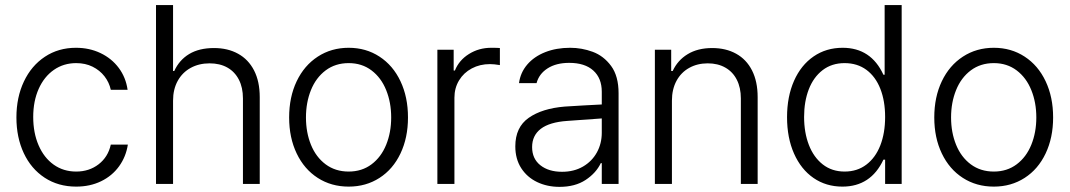

<svg xmlns="http://www.w3.org/2000/svg" viewBox="-20 -727 4228 759"><path d="M44.9 -262.7Q44.9 -342.3 74.5 -404.8Q104 -467.3 157.5 -502.7Q210.9 -538.1 280.3 -538.1Q333.5 -538.1 377.4 -517.1Q421.4 -496.1 449.5 -458.5Q477.5 -420.9 484.4 -372.1H418Q411.6 -401.4 393.1 -425.3Q374.5 -449.2 345.9 -463.4Q317.4 -477.5 281.2 -477.5Q231.4 -477.5 192.9 -450.7Q154.3 -423.8 132.8 -375.5Q111.3 -327.1 111.3 -264.6Q111.3 -201.7 132.6 -152.6Q153.8 -103.5 192.1 -76.2Q230.5 -48.8 281.2 -48.8Q332.5 -48.8 369.9 -77.6Q407.2 -106.4 418 -155.3H485.4Q478 -107.4 450.7 -69.6Q423.3 -31.7 379.6 -10.5Q335.9 10.7 281.2 10.7Q210.4 10.7 156.7 -24.4Q103 -59.6 74 -121.6Q44.9 -183.6 44.9 -262.7Z M664.1 0H596.7V-707H664.1V-446.3H668.9Q688.5 -489.7 727.8 -513.4Q767.1 -537.1 826.2 -537.1Q880.4 -537.1 921.1 -514.6Q961.9 -492.2 984.4 -448.5Q1006.8 -404.8 1006.8 -342.8V0H940.4V-337.9Q940.4 -380.9 924.3 -412.1Q908.2 -443.4 878.7 -460Q849.1 -476.6 808.6 -476.6Q766.6 -476.6 733.9 -458.7Q701.2 -440.9 682.6 -407.5Q664.1 -374 664.1 -329.1Z M1123 -262.7Q1123 -343.3 1152.8 -405.8Q1182.6 -468.3 1236.3 -503.2Q1290 -538.1 1358.4 -538.1Q1426.8 -538.1 1480.2 -503.2Q1533.7 -468.3 1563.2 -405.8Q1592.8 -343.3 1592.8 -262.7Q1592.8 -182.6 1563.2 -120.4Q1533.7 -58.1 1480.2 -23.7Q1426.8 10.7 1358.4 10.7Q1289.6 10.7 1236.1 -23.7Q1182.6 -58.1 1152.8 -120.4Q1123 -182.6 1123 -262.7ZM1526.4 -262.7Q1526.4 -321.8 1506.6 -370.8Q1486.8 -419.9 1448.7 -448.7Q1410.6 -477.5 1358.4 -477.5Q1305.7 -477.5 1267.3 -448.7Q1229 -419.9 1209.2 -370.8Q1189.5 -321.8 1189.5 -262.7Q1189.5 -203.6 1209.2 -154.8Q1229 -106 1267.3 -77.4Q1305.7 -48.8 1358.4 -48.8Q1410.6 -48.8 1448.7 -77.4Q1486.8 -106 1506.6 -154.8Q1526.4 -203.6 1526.4 -262.7Z M1709 -530.3H1773.4V-448.2H1778.3Q1794.4 -488.8 1833.7 -513.4Q1873 -538.1 1921.9 -538.1Q1948.2 -538.1 1956.1 -537.1V-469.7Q1932.6 -473.6 1917 -473.6Q1877 -473.6 1845 -456.5Q1813 -439.5 1794.7 -409.2Q1776.4 -378.9 1776.4 -340.8V0H1709Z M2212.4 -305.7Q2246.6 -308.1 2288.3 -310.3Q2330.1 -312.5 2358.9 -314V-364.3Q2358.9 -418 2325.4 -448.2Q2292 -478.5 2230 -478.5Q2178.7 -478.5 2144.8 -456.8Q2110.8 -435.1 2101.1 -398.4H2031.7Q2037.1 -439.9 2064.2 -471.7Q2091.3 -503.4 2135.3 -520.8Q2179.2 -538.1 2233.9 -538.1Q2279.8 -538.1 2323 -522.2Q2366.2 -506.3 2395.8 -466.3Q2425.3 -426.3 2425.3 -358.4V0H2358.9V-82H2355Q2336.4 -43 2294.9 -15.6Q2253.4 11.7 2191.9 11.7Q2143.1 11.7 2103.3 -7.3Q2063.5 -26.4 2040.3 -62.5Q2017.1 -98.6 2017.1 -148.4Q2017.1 -224.1 2070.1 -261.2Q2123 -298.3 2212.4 -305.7ZM2201.7 -47.9Q2249 -47.9 2284.7 -68.6Q2320.3 -89.4 2339.6 -124.5Q2358.9 -159.7 2358.9 -202.1V-258.8L2222.2 -249Q2152.3 -244.1 2117.9 -217.8Q2083.5 -191.4 2083.5 -145.5Q2083.5 -99.6 2116.2 -73.7Q2148.9 -47.9 2201.7 -47.9Z M2636.2 0H2568.8V-530.3H2633.3V-446.3H2639.2Q2658.7 -488.8 2698.5 -512.9Q2738.3 -537.1 2795.4 -537.1Q2849.6 -537.1 2890.1 -514.6Q2930.7 -492.2 2952.9 -448.5Q2975.1 -404.8 2975.1 -342.8V0H2908.7V-337.9Q2908.7 -380.4 2892.8 -411.6Q2877 -442.9 2847.4 -459.7Q2817.9 -476.6 2777.8 -476.6Q2736.8 -476.6 2704.6 -458.7Q2672.4 -440.9 2654.3 -407.5Q2636.2 -374 2636.2 -329.1Z M3091.3 -263.7Q3091.3 -345.2 3118.9 -407.5Q3146.5 -469.7 3196.3 -503.9Q3246.1 -538.1 3311 -538.1Q3423.3 -538.1 3472.2 -431.6H3477.1V-707H3544.4V0H3479V-95.7H3472.2Q3422.4 10.7 3310.1 10.7Q3245.6 10.7 3196 -23.4Q3146.5 -57.6 3118.9 -119.9Q3091.3 -182.1 3091.3 -263.7ZM3479 -264.6Q3479 -327.6 3460.2 -375.7Q3441.4 -423.8 3405.3 -450.7Q3369.1 -477.5 3318.8 -477.5Q3268.1 -477.5 3231.9 -449.7Q3195.8 -421.9 3177.2 -373.8Q3158.7 -325.7 3158.7 -264.6Q3158.7 -203.1 3177.5 -154.3Q3196.3 -105.5 3232.4 -77.1Q3268.6 -48.8 3318.8 -48.8Q3368.7 -48.8 3404.8 -76.2Q3440.9 -103.5 3460 -152.3Q3479 -201.2 3479 -264.6Z M3673.3 -262.7Q3673.3 -343.3 3703.1 -405.8Q3732.9 -468.3 3786.6 -503.2Q3840.3 -538.1 3908.7 -538.1Q3977.1 -538.1 4030.5 -503.2Q4084 -468.3 4113.5 -405.8Q4143.1 -343.3 4143.1 -262.7Q4143.1 -182.6 4113.5 -120.4Q4084 -58.1 4030.5 -23.7Q3977.1 10.7 3908.7 10.7Q3839.8 10.7 3786.4 -23.7Q3732.9 -58.1 3703.1 -120.4Q3673.3 -182.6 3673.3 -262.7ZM4076.7 -262.7Q4076.7 -321.8 4056.9 -370.8Q4037.1 -419.9 3999 -448.7Q3960.9 -477.5 3908.7 -477.5Q3856 -477.5 3817.6 -448.7Q3779.3 -419.9 3759.5 -370.8Q3739.7 -321.8 3739.7 -262.7Q3739.7 -203.6 3759.5 -154.8Q3779.3 -106 3817.6 -77.4Q3856 -48.8 3908.7 -48.8Q3960.9 -48.8 3999 -77.4Q4037.1 -106 4056.9 -154.8Q4076.7 -203.6 4076.7 -262.7Z"/></svg>

Font: Pretendard JP Light
Style: Regular
Weight: 300
Designer: Base glyphs from Inter by Rasmus Andersson; Hangeul glyphs from Noto Sans CJK(Source Han Sans) by Jang Soo-young and Kan
Foundry: Kil Hyung-jin
Version: Version 1.309